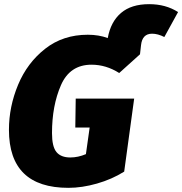

<svg xmlns="http://www.w3.org/2000/svg" viewBox="-20 -883 876 923"><path d="M836 -825 770 -705Q739 -721 711 -721Q664 -721 658 -666L653 -622L553 -532Q490 -572 420 -572Q316 -572 273 -473.5Q230 -375 230 -243Q230 -178 251.5 -152Q273 -126 318 -126Q355 -126 393 -142L411 -270H342L344 -409H625L577 -58Q518 -21 446 -0.5Q374 20 309 20Q23 20 23 -259Q23 -370 67 -475.5Q111 -581 197 -648.5Q283 -716 402 -716Q455 -716 498 -700Q512 -778 561.5 -820.5Q611 -863 697 -863Q777 -863 836 -825Z"/></svg>

Font: Fira Sans Black
Style: Italic
Weight: 900
Italic angle: -8°
Designer: Carrois Corporate & Edenspiekermann AG
Foundry: Carrois Corporate GbR & Edenspiekermann AG
Version: Version 4.203